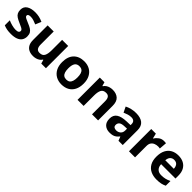

<svg xmlns="http://www.w3.org/2000/svg" viewBox="366 -1937 3328 3328"><g transform="rotate(45 2029.5 -273.5)"><path d="M459 -162Q459 -107 433 -68.5Q407 -30 355 -10Q303 10 226 10Q169 10 128 2.5Q87 -5 46 -22V-145Q90 -125 141 -112Q192 -99 231 -99Q275 -99 293.5 -112Q312 -125 312 -146Q312 -160 304.5 -171Q297 -182 272 -196Q247 -210 194 -232Q143 -254 110 -275.5Q77 -297 61 -327.5Q45 -358 45 -404Q45 -480 104 -518Q163 -556 261 -556Q312 -556 358 -546Q404 -536 453 -513L408 -406Q368 -423 332 -434.5Q296 -446 259 -446Q226 -446 209.5 -437Q193 -428 193 -410Q193 -397 201.5 -386.5Q210 -376 234.5 -364Q259 -352 307 -332Q354 -313 388 -292.5Q422 -272 440.5 -241.5Q459 -211 459 -162Z M1076 -546V0H962L942 -70H934Q917 -42 890.5 -24.5Q864 -7 832 1.5Q800 10 766 10Q708 10 664 -11Q620 -32 596 -76Q572 -120 572 -190V-546H721V-227Q721 -169 742 -139Q763 -109 809 -109Q877 -109 902 -155.5Q927 -202 927 -289V-546Z M1728 -273.8Q1728 -183 1695.5 -119.5Q1663 -56 1603.3 -23Q1543.7 10 1461.6 10Q1386 10 1326.7 -23.1Q1267.4 -56.2 1233.2 -119.8Q1199 -183.4 1199 -274Q1199 -410 1270 -483Q1341 -556 1465 -556Q1542.4 -556 1601.2 -523Q1660 -490 1694 -427.3Q1728 -364.5 1728 -273.8ZM1351 -273.8Q1351 -220 1362.5 -183.5Q1374 -147 1399 -128.5Q1424 -110 1464 -110Q1504 -110 1528.5 -128.5Q1553 -147 1564.5 -183.5Q1576 -220 1576 -273.6Q1576 -328 1564.5 -364Q1553 -400 1528 -418Q1503.1 -436 1463.3 -436Q1404 -436 1377.5 -395.5Q1351 -355 1351 -273.8Z M2161 -556Q2249 -556 2302 -508.5Q2355 -461 2355 -356V0H2206V-319Q2206 -378 2185 -407.5Q2164 -437 2118 -437Q2050 -437 2025 -390.5Q2000 -344 2000 -257V0H1851V-546H1965L1985 -476H1993Q2011 -504 2037 -521.5Q2063 -539 2095 -547.5Q2127 -556 2161 -556Z M2732 -557Q2842 -557 2900.5 -509.5Q2959 -462 2959 -364V0H2855L2826 -74H2822Q2799 -45 2774.5 -26Q2750 -7 2718.5 1.5Q2687 10 2641 10Q2568 10 2520 -32.5Q2472 -75 2472 -163Q2472 -250 2533 -291.5Q2594 -333 2716 -337L2811 -340V-364Q2811 -407 2788.5 -427Q2766 -447 2726 -447Q2686 -447 2648 -435.5Q2610 -424 2572 -407L2523 -508Q2567 -531 2620.5 -544Q2674 -557 2732 -557ZM2753 -251Q2681 -249 2653 -225Q2625 -201 2625 -162Q2625 -128 2645 -113.5Q2665 -99 2697 -99Q2745 -99 2778 -127.5Q2811 -156 2811 -208V-253Z M3417 -556Q3428 -556 3443 -555Q3458 -554 3467 -552L3456 -412Q3449 -414 3435.5 -415.5Q3422 -417 3412 -417Q3374 -417 3339 -403.5Q3304 -390 3282.5 -360Q3261 -330 3261 -278V0H3112V-546H3225L3247 -454H3254Q3278 -496 3320 -526Q3362 -556 3417 -556Z M3771 -556Q3847 -556 3901.5 -527Q3956 -498 3986 -443Q4016 -388 4016 -308V-236H3664Q3666 -173 3701.5 -137Q3737 -101 3800 -101Q3853 -101 3896 -111.5Q3939 -122 3985 -144V-29Q3945 -9 3900.5 0.5Q3856 10 3793 10Q3711 10 3648 -20.5Q3585 -51 3549 -113Q3513 -175 3513 -269Q3513 -365 3545.5 -428.5Q3578 -492 3636 -524Q3694 -556 3771 -556ZM3772 -450Q3729 -450 3700.5 -422Q3672 -394 3667 -335H3876Q3875 -385 3850 -417.5Q3825 -450 3772 -450Z"/></g></svg>

Font: Noto Sans Thaana
Style: Regular
Weight: 400
Designer: Monotype Design Team
Foundry: Monotype Imaging Inc.
Version: Version 2.001